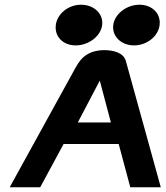

<svg xmlns="http://www.w3.org/2000/svg" viewBox="-20 -792 702 812"><path d="M547 -600C601 -600 649 -638 655 -686C661 -734 624 -772 570 -772C516 -772 465 -734 459 -686C453 -638 493 -600 547 -600ZM300 -600C354 -600 406 -638 412 -686C418 -734 377 -772 323 -772C269 -772 222 -734 216 -686C210 -638 246 -600 300 -600ZM512 -535C502 -569 460 -580 420 -580C335 -579 312 -526 298 -503L21 0H150L249 -183H482L531 0H660ZM402 -451 449 -274H309Z"/></svg>

Font: Charger
Style: HemiRT
Weight: 900
Designer: Jasper
Foundry: Cannot Into Space Fonts
Version: Version 0.99